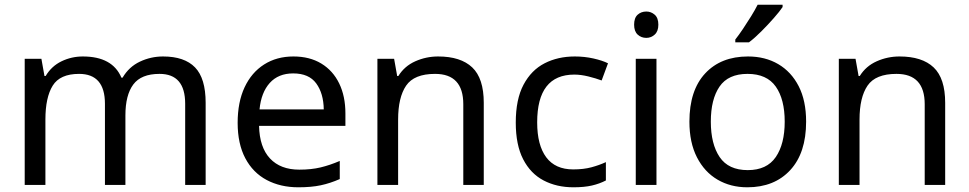

<svg xmlns="http://www.w3.org/2000/svg" viewBox="-20 -786 4118 816"><path d="M673 -546Q764 -546 809 -499.5Q854 -453 854 -349V0H767V-345Q767 -472 658 -472Q580 -472 546.5 -427Q513 -382 513 -296V0H426V-345Q426 -472 316 -472Q235 -472 204 -422Q173 -372 173 -278V0H85V-536H156L169 -463H174Q199 -505 241.5 -525.5Q284 -546 332 -546Q458 -546 496 -456H501Q528 -502 574.5 -524Q621 -546 673 -546Z M1227 -546Q1296 -546 1345.5 -516Q1395 -486 1421.5 -431.5Q1448 -377 1448 -304V-251H1081Q1083 -160 1127.5 -112.5Q1172 -65 1252 -65Q1303 -65 1342.5 -74.5Q1382 -84 1424 -102V-25Q1383 -7 1343 1.5Q1303 10 1248 10Q1172 10 1113.5 -21Q1055 -52 1022.5 -113.5Q990 -175 990 -264Q990 -352 1019.5 -415Q1049 -478 1102.5 -512Q1156 -546 1227 -546ZM1226 -474Q1163 -474 1126.5 -433.5Q1090 -393 1083 -321H1356Q1355 -389 1324 -431.5Q1293 -474 1226 -474Z M1842 -546Q1938 -546 1987 -499.5Q2036 -453 2036 -349V0H1949V-343Q1949 -472 1829 -472Q1740 -472 1706 -422Q1672 -372 1672 -278V0H1584V-536H1655L1668 -463H1673Q1699 -505 1745 -525.5Q1791 -546 1842 -546Z M2417 10Q2346 10 2290.5 -19Q2235 -48 2203.5 -109Q2172 -170 2172 -265Q2172 -364 2205 -426Q2238 -488 2294.5 -517Q2351 -546 2423 -546Q2464 -546 2502 -537.5Q2540 -529 2564 -517L2537 -444Q2513 -453 2481 -461Q2449 -469 2421 -469Q2263 -469 2263 -266Q2263 -169 2301.5 -117.5Q2340 -66 2416 -66Q2460 -66 2493.5 -75Q2527 -84 2555 -97V-19Q2528 -5 2495.5 2.5Q2463 10 2417 10Z M2727 -737Q2747 -737 2762.5 -723.5Q2778 -710 2778 -681Q2778 -653 2762.5 -639Q2747 -625 2727 -625Q2705 -625 2690 -639Q2675 -653 2675 -681Q2675 -710 2690 -723.5Q2705 -737 2727 -737ZM2770 -536V0H2682V-536Z M3406 -269Q3406 -136 3338.5 -63Q3271 10 3156 10Q3085 10 3029.5 -22.5Q2974 -55 2942 -117.5Q2910 -180 2910 -269Q2910 -402 2977 -474Q3044 -546 3159 -546Q3232 -546 3287.5 -513.5Q3343 -481 3374.5 -419.5Q3406 -358 3406 -269ZM3001 -269Q3001 -174 3038.5 -118.5Q3076 -63 3158 -63Q3239 -63 3277 -118.5Q3315 -174 3315 -269Q3315 -364 3277 -418Q3239 -472 3157 -472Q3075 -472 3038 -418Q3001 -364 3001 -269ZM3306 -756Q3294 -738 3269 -709.5Q3244 -681 3215.5 -652.5Q3187 -624 3163 -606H3105V-618Q3120 -637 3137.5 -663Q3155 -689 3172 -716.5Q3189 -744 3200 -766H3306Z M3803 -546Q3899 -546 3948 -499.5Q3997 -453 3997 -349V0H3910V-343Q3910 -472 3790 -472Q3701 -472 3667 -422Q3633 -372 3633 -278V0H3545V-536H3616L3629 -463H3634Q3660 -505 3706 -525.5Q3752 -546 3803 -546Z"/></svg>

Font: Noto Sans Nag Mundari
Style: Regular
Weight: 400
Designer: Muthu Nedumaran
Version: Version 1.000; ttfautohint (v1.8.4.7-5d5b)